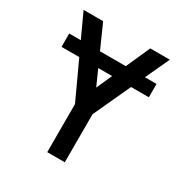

<svg xmlns="http://www.w3.org/2000/svg" viewBox="-158 -790 866 910"><g transform="rotate(30 275.0 -335.0)"><path d="M227 0V-263L39 -670H146L275 -381L404 -670H511L323 -263V0ZM36 -466V-539H514V-466Z"/></g></svg>

Font: Lode Dark
Style: Bold
Weight: 700
Monospace: yes
Designer: Belleve Invis
Foundry: Belleve Invis
Version: Version 29.2.0; ttfautohint (v1.8.3)